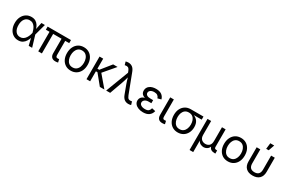

<svg xmlns="http://www.w3.org/2000/svg" viewBox="149 -2283 5940 4010"><g transform="rotate(30 3119.5 -278.5)"><path d="M290.5 11.7Q220.2 11.7 166 -24.4Q111.8 -60.5 81.3 -124.3Q50.8 -188 50.8 -270.5Q50.8 -354 81.8 -417.5Q112.8 -481 168 -516.8Q223.1 -552.7 294.4 -552.7Q357.4 -552.7 398.7 -527.1Q439.9 -501.5 463.9 -462.2Q487.8 -422.9 499.5 -381.8L534.7 -545.9H617.7L543.5 -272.9L625.5 0H542.5L501.5 -167.5Q488.3 -125.5 463.1 -84.2Q438 -43 396 -15.6Q354 11.7 290.5 11.7ZM476.1 -272.9 475.6 -274.4Q469.2 -300.3 457.8 -334Q446.3 -367.7 426.5 -399.9Q406.7 -432.1 375 -453.1Q343.3 -474.1 296.9 -474.1Q224.6 -474.1 182.4 -419.4Q140.1 -364.7 140.1 -270Q140.1 -176.8 181.4 -121.8Q222.7 -66.9 292 -66.9Q337.4 -66.9 369.6 -88.4Q401.9 -109.9 423.3 -142.8Q444.8 -175.8 457.3 -210.4Q469.7 -245.1 475.6 -271.5Z M1185.1 3.9Q1123.5 3.9 1093.3 -29.1Q1063 -62 1063 -121.1V-471.2H860.4V0H772.5V-471.2H684.1V-545.9H1247.1V-471.2H1150.9V-143.1Q1150.9 -105 1159.9 -89.6Q1168.9 -74.2 1196.3 -74.2Q1210.4 -74.2 1217.8 -75.2Q1225.1 -76.2 1231.4 -78.1L1249 -4.4Q1238.3 -1.5 1221.4 1.2Q1204.6 3.9 1185.1 3.9Z M1558.6 11.7Q1484.4 11.7 1428.5 -23.4Q1372.6 -58.6 1341.3 -122.1Q1310.1 -185.5 1310.1 -269.5Q1310.1 -355 1341.3 -418.7Q1372.6 -482.4 1428.5 -517.6Q1484.4 -552.7 1558.6 -552.7Q1633.3 -552.7 1689.5 -517.6Q1745.6 -482.4 1776.9 -418.7Q1808.1 -355 1808.1 -269.5Q1808.1 -185.5 1776.9 -122.1Q1745.6 -58.6 1689.5 -23.4Q1633.3 11.7 1558.6 11.7ZM1558.6 -66.9Q1613.8 -66.9 1649.4 -95.2Q1685.1 -123.5 1702.1 -169.7Q1719.2 -215.8 1719.2 -269.5Q1719.2 -323.7 1702.1 -370.4Q1685.1 -417 1649.4 -445.6Q1613.8 -474.1 1558.6 -474.1Q1503.9 -474.1 1468.8 -445.6Q1433.6 -417 1416.5 -370.6Q1399.4 -324.2 1399.4 -269.5Q1399.4 -215.8 1416.5 -169.7Q1433.6 -123.5 1468.8 -95.2Q1503.9 -66.9 1558.6 -66.9Z M2023.9 -545.9V-303.7H2068.8L2263.7 -545.9H2370.6L2136.7 -271L2367.7 0H2258.3L2061.5 -241.2H2023.9V0H1936V-545.9Z M2410.6 0 2620.1 -550.8 2608.9 -580.1Q2586.4 -638.2 2558.8 -651.1Q2531.2 -664.1 2489.7 -654.8L2481 -652.8L2458.5 -729Q2466.8 -732.9 2484.9 -736.1Q2502.9 -739.3 2522.9 -739.3Q2579.6 -739.3 2620.1 -709.2Q2660.6 -679.2 2686 -612.8L2863.3 -147.9Q2885.3 -90.3 2913.1 -76.7Q2940.9 -63 2982.4 -72.3L2991.2 -74.2L3013.7 1.5Q3005.9 4.9 2988.5 8.3Q2971.2 11.7 2949.2 11.7Q2893.1 11.7 2852.5 -18.3Q2812 -48.3 2787.1 -114.7L2709 -323.7Q2695.3 -360.8 2685.1 -395.5Q2674.8 -430.2 2665 -464.8Q2655.8 -430.7 2645.8 -395.3Q2635.7 -359.9 2623 -323.7L2506.8 0Z M3301.3 9.8Q3237.8 9.8 3187.3 -9.8Q3136.7 -29.3 3107.7 -64.7Q3078.6 -100.1 3078.6 -147.5Q3078.6 -170.4 3087.6 -194.8Q3096.7 -219.2 3120.4 -240.2Q3144 -261.2 3187 -272.9Q3147 -284.2 3126 -303.7Q3105 -323.2 3097.2 -346.4Q3089.4 -369.6 3089.4 -392.1Q3089.4 -467.8 3147.9 -510.3Q3206.5 -552.7 3299.8 -552.7Q3385.7 -552.7 3435.5 -517.1Q3485.4 -481.4 3503.4 -416.5L3419.4 -393.6Q3408.2 -431.6 3379.9 -453.4Q3351.6 -475.1 3299.3 -475.1Q3244.6 -475.1 3211.7 -451.7Q3178.7 -428.2 3178.7 -390.6Q3178.7 -357.9 3207.8 -337.4Q3236.8 -316.9 3294.9 -316.9H3360.4V-243.2H3294.9Q3237.8 -243.2 3204.6 -217Q3171.4 -190.9 3171.4 -153.3Q3171.4 -115.7 3207.8 -92.3Q3244.1 -68.8 3305.2 -68.8Q3363.8 -68.8 3389.9 -92Q3416 -115.2 3426.8 -159.7L3513.2 -140.1Q3497.6 -71.3 3445.3 -30.8Q3393.1 9.8 3301.3 9.8Z M3762.7 3.9Q3701.2 3.9 3670.7 -29.1Q3640.1 -62 3640.1 -121.1V-545.9H3728V-143.1Q3728 -105.5 3737.1 -90.1Q3746.1 -74.7 3773.4 -74.7Q3787.6 -74.7 3794.9 -75.7Q3802.2 -76.7 3808.6 -78.6L3826.2 -4.4Q3814.5 -1 3797.4 1.5Q3780.3 3.9 3762.7 3.9Z M4137.7 11.7Q4063.5 11.7 4007.3 -23.7Q3951.2 -59.1 3920.2 -122.3Q3889.2 -185.5 3889.2 -269.5Q3889.2 -353.5 3920.4 -415.5Q3951.7 -477.5 4007.6 -511.7Q4063.5 -545.9 4137.7 -545.9H4442.4V-471.2H4250.5Q4314 -448.2 4350.6 -394.8Q4387.2 -341.3 4387.2 -256.8Q4387.2 -179.2 4356 -118.4Q4324.7 -57.6 4268.6 -22.9Q4212.4 11.7 4137.7 11.7ZM4137.7 -467.3Q4083 -467.3 4047.9 -440.4Q4012.7 -413.6 3995.6 -368.7Q3978.5 -323.7 3978.5 -269.5Q3978.5 -215.8 3995.6 -169.4Q4012.7 -123 4047.9 -95Q4083 -66.9 4137.7 -66.9Q4192.9 -66.9 4228.5 -95.2Q4264.2 -123.5 4281.2 -169.7Q4298.3 -215.8 4298.3 -269.5Q4298.3 -323.7 4281.2 -368.7Q4264.2 -413.6 4228.5 -440.4Q4192.9 -467.3 4137.7 -467.3Z M4539.6 204.1V-545.9H4627.4V-214.8Q4627.4 -138.2 4666 -104Q4704.6 -69.8 4759.8 -69.8Q4815.4 -69.8 4852.1 -104.2Q4888.7 -138.7 4888.7 -214.8V-545.9H4976.6V-123.5Q4976.6 -96.7 4988.3 -86.2Q5000 -75.7 5029.3 -75.7H5043.5V0H5025.9Q4916 0 4895 -82Q4880.9 -46.9 4857.2 -27.3Q4833.5 -7.8 4807.4 0Q4781.2 7.8 4759.3 7.8Q4728 7.8 4689.2 -9.3Q4650.4 -26.4 4627.4 -73.7V204.1Z M5347.7 11.7Q5273.4 11.7 5217.5 -23.4Q5161.6 -58.6 5130.4 -122.1Q5099.1 -185.5 5099.1 -269.5Q5099.1 -355 5130.4 -418.7Q5161.6 -482.4 5217.5 -517.6Q5273.4 -552.7 5347.7 -552.7Q5422.4 -552.7 5478.5 -517.6Q5534.7 -482.4 5565.9 -418.7Q5597.2 -355 5597.2 -269.5Q5597.2 -185.5 5565.9 -122.1Q5534.7 -58.6 5478.5 -23.4Q5422.4 11.7 5347.7 11.7ZM5347.7 -66.9Q5402.8 -66.9 5438.5 -95.2Q5474.1 -123.5 5491.2 -169.7Q5508.3 -215.8 5508.3 -269.5Q5508.3 -323.7 5491.2 -370.4Q5474.1 -417 5438.5 -445.6Q5402.8 -474.1 5347.7 -474.1Q5293 -474.1 5257.8 -445.6Q5222.7 -417 5205.6 -370.6Q5188.5 -324.2 5188.5 -269.5Q5188.5 -215.8 5205.6 -169.7Q5222.7 -123.5 5257.8 -95.2Q5293 -66.9 5347.7 -66.9Z M5943.4 9.8Q5838.9 9.8 5782 -45.9Q5725.1 -101.6 5725.1 -204.1V-545.9H5813V-208.5Q5813 -70.3 5943.4 -70.3Q6073.7 -70.3 6073.7 -208.5V-545.9H6162.1V-204.1Q6162.1 -101.6 6105.2 -45.9Q6048.3 9.8 5943.4 9.8ZM5913.1 -617.2 5929.7 -760.7H6023.9L5974.1 -617.2Z"/></g></svg>

Font: Inter
Style: Regular
Weight: 400
Designer: Rasmus Andersson
Foundry: rsms
Version: Version 4.001;git-9221beed3